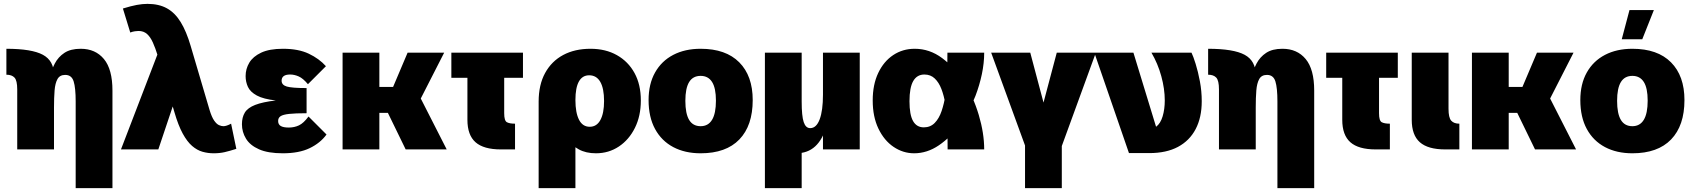

<svg xmlns="http://www.w3.org/2000/svg" viewBox="-20 -772 8743 992"><path d="M69 -310Q69 -356 55 -371Q41 -386 13 -386V-520Q144 -520 201.5 -489Q259 -458 259 -384V0H69ZM371 -248Q371 -318 360.5 -351.5Q350 -385 317 -385Q289 -385 277 -363.5Q265 -342 262 -304.5Q259 -267 259 -217L238 -287L236 -370Q245 -409 263 -443.5Q281 -478 313 -499Q345 -520 397 -520Q473 -520 517 -467Q561 -414 561 -304V200H371Z M797 -500 904 -316 798 0H605ZM1201 -3Q1167 8 1141 14Q1115 20 1084 20Q1054 20 1026 12Q998 4 972.5 -18Q947 -40 924 -82Q901 -124 881 -193L795 -484Q783 -523 770 -552Q757 -581 739.5 -596.5Q722 -612 696 -612Q689 -612 677.5 -610.5Q666 -609 653 -604L615 -728Q657 -741 686.5 -746.5Q716 -752 742 -752Q801 -752 842.5 -729Q884 -706 913.5 -658Q943 -610 965 -535L1063 -203Q1074 -167 1086.5 -149Q1099 -131 1111.5 -125.5Q1124 -120 1134 -120Q1150 -120 1174 -133Z M1667 -77Q1635 -33 1580 -6.5Q1525 20 1441 20Q1365 20 1318.5 -0.5Q1272 -21 1251 -55.5Q1230 -90 1230 -130Q1230 -166 1245 -190.5Q1260 -215 1298.5 -230Q1337 -245 1405 -253Q1341 -260 1307 -278.5Q1273 -297 1261 -323Q1249 -349 1249 -379Q1249 -416 1268 -448Q1287 -480 1329.5 -500Q1372 -520 1442 -520Q1522 -520 1575.5 -494.5Q1629 -469 1664 -430L1571 -337Q1546 -367 1523.5 -377Q1501 -387 1479 -387Q1457 -387 1446 -379Q1435 -371 1435 -355Q1435 -333 1461.5 -325Q1488 -317 1564 -317V-187Q1506 -187 1474 -183.5Q1442 -180 1429.5 -171.5Q1417 -163 1417 -147Q1417 -129 1430.5 -121Q1444 -113 1472 -113Q1501 -113 1525 -124.5Q1549 -136 1574 -170Z M1750 -500H1940V0H1750ZM1818 -323H2011L2086 -500H2275L2154 -263L2288 0H2076L1984 -189H1820Z M2312 -500H2682V-370H2312ZM2641 0H2568Q2479 0 2437 -37Q2395 -74 2395 -153V-500H2585V-187Q2585 -148 2599 -140.5Q2613 -133 2641 -133Z M2763 -251 2953 -274V200H2763ZM2763 -247Q2763 -334 2796.5 -395Q2830 -456 2890 -488Q2950 -520 3031 -520Q3109 -520 3167.5 -487Q3226 -454 3258.5 -394.5Q3291 -335 3291 -253Q3291 -173 3260.5 -111.5Q3230 -50 3177.5 -15Q3125 20 3059 20Q3007 20 2970 -0.5Q2933 -21 2910 -53Q2887 -85 2877.5 -122Q2868 -159 2871 -192Q2853 -202 2828 -221Q2803 -240 2779 -250ZM3027 -117Q3063 -117 3082 -152Q3101 -187 3101 -250Q3101 -315 3081.5 -349Q3062 -383 3024 -383Q2989 -383 2971 -351Q2953 -319 2953 -255Q2953 -190 2971.5 -153.5Q2990 -117 3027 -117Z M3600 20Q3519 20 3458.5 -12Q3398 -44 3364.5 -105.5Q3331 -167 3331 -255Q3331 -338 3364.5 -397.5Q3398 -457 3458.5 -488.5Q3519 -520 3600 -520Q3730 -520 3799.5 -450Q3869 -380 3869 -255Q3869 -123 3800 -51.5Q3731 20 3600 20ZM3600 -120Q3639 -120 3659 -153Q3679 -186 3679 -252Q3679 -317 3659 -348.5Q3639 -380 3600 -380Q3560 -380 3540.5 -348Q3521 -316 3521 -251Q3521 -185 3540.5 -152.5Q3560 -120 3600 -120Z M3932 -500H4122V200H3932ZM4250 -121Q4231 -52 4192 -16Q4153 20 4094 20Q4018 20 3975 -36.5Q3932 -93 3932 -196V-500H4122V-248Q4122 -172 4132.5 -141Q4143 -110 4166 -110Q4198 -110 4215 -155.5Q4232 -201 4232 -283L4248 -213ZM4232 -500H4422V0H4232Z M4703 20Q4646 20 4597 -13Q4548 -46 4518.5 -107.5Q4489 -169 4489 -253Q4489 -335 4517.5 -395Q4546 -455 4595 -487.5Q4644 -520 4706 -520Q4783 -520 4847.5 -472Q4912 -424 4960 -350Q5009 -272 5037 -178Q5065 -84 5065 0H4876Q4876 -32 4875.5 -72Q4875 -112 4873 -154.5Q4871 -197 4864 -236Q4857 -278 4844 -312Q4831 -346 4809.5 -366.5Q4788 -387 4756 -387Q4718 -387 4698.5 -353.5Q4679 -320 4679 -249Q4679 -179 4697.5 -146.5Q4716 -114 4753 -114Q4787 -114 4809.5 -137Q4832 -160 4845 -198.5Q4858 -237 4865 -283Q4873 -339 4874 -397.5Q4875 -456 4875 -500H5065Q5065 -446 5053 -389Q5041 -332 5020 -277Q4989 -197 4940 -129.5Q4891 -62 4830.5 -21Q4770 20 4703 20Z M5276 -78 5298 40 5101 -500H5303L5384 -195H5359L5440 -500H5642L5445 40L5466 -78V200H5276Z M5813 19 5634 -500H5836L5953 -117Q5976 -134 5987 -171Q5998 -208 5998 -253Q5998 -313 5980 -378.5Q5962 -444 5929 -500H6136Q6145 -482 6157.5 -442Q6170 -402 6179.5 -351.5Q6189 -301 6189 -249Q6189 -165 6157.5 -105Q6126 -45 6066 -13Q6006 19 5918 19Z M6278 -310Q6278 -356 6264 -371Q6250 -386 6222 -386V-520Q6353 -520 6410.5 -489Q6468 -458 6468 -384V0H6278ZM6580 -248Q6580 -318 6569.5 -351.5Q6559 -385 6526 -385Q6498 -385 6486 -363.5Q6474 -342 6471 -304.5Q6468 -267 6468 -217L6447 -287L6445 -370Q6454 -409 6472 -443.5Q6490 -478 6522 -499Q6554 -520 6606 -520Q6682 -520 6726 -467Q6770 -414 6770 -304V200H6580Z M6832 -500H7202V-370H6832ZM7161 0H7088Q6999 0 6957 -37Q6915 -74 6915 -153V-500H7105V-187Q7105 -148 7119 -140.5Q7133 -133 7161 -133Z M7447 0Q7358 0 7316 -37Q7274 -74 7274 -153V-500H7464V-210Q7464 -164 7478 -148.5Q7492 -133 7520 -133V0Z M7585 -500H7775V0H7585ZM7653 -323H7846L7921 -500H8110L7989 -263L8123 0H7911L7819 -189H7655Z M8414 20Q8333 20 8272.5 -12Q8212 -44 8178.5 -105.5Q8145 -167 8145 -255Q8145 -338 8178.5 -397.5Q8212 -457 8272.5 -488.5Q8333 -520 8414 -520Q8544 -520 8613.5 -450Q8683 -380 8683 -255Q8683 -123 8614 -51.5Q8545 20 8414 20ZM8414 -120Q8453 -120 8473 -153Q8493 -186 8493 -252Q8493 -317 8473 -348.5Q8453 -380 8414 -380Q8374 -380 8354.5 -348Q8335 -316 8335 -251Q8335 -185 8354.5 -152.5Q8374 -120 8414 -120ZM8399 -720H8525L8465 -569H8359Z"/></svg>

Font: Moderustic ExtraBold
Style: Regular
Weight: 800
Designer: Tural Alisoy
Foundry: TAFT Foundry
Version: Version 2.120